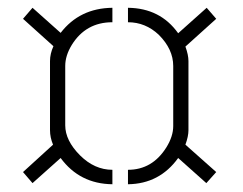

<svg xmlns="http://www.w3.org/2000/svg" viewBox="-20 -602 624 493"><path d="M39.1 -160.2 116.2 -230.5Q108.4 -249 108.4 -267.6V-445.3Q108.4 -463.9 117.2 -483.4L39.1 -553.7L63.5 -582L135.7 -517.6Q184.6 -581.1 268.6 -582V-544.9Q200.2 -544.9 164.1 -486.3Q147.5 -459 147.5 -432.6V-280.3Q147.5 -241.2 185.5 -203.1Q222.7 -166 268.6 -166V-128.9Q184.6 -129.9 135.7 -196.3L63.5 -131.8ZM308.6 -128.9V-166Q371.1 -166 407.2 -223.6Q424.8 -252 424.8 -278.3V-432.6Q424.8 -475.6 387.7 -512.7Q353.5 -544.9 308.6 -544.9V-582Q391.6 -581.1 437.5 -516.6L510.7 -582L535.2 -553.7L456.1 -482.4Q463.9 -460.9 463.9 -445.3V-267.6Q463.9 -252 456.1 -230.5L535.2 -160.2L509.8 -131.8L437.5 -196.3Q389.6 -129.9 308.6 -128.9Z"/></svg>

Font: Post No Bills Colombo Light
Style: Regular
Weight: 300
Designer: Kosala Senevirathne, Siva Puranthara, Lasantha Premarathna, Tharique Azeez
Foundry: Mooniak
Version: Version 1.220 ; ttfautohint (v1.6)